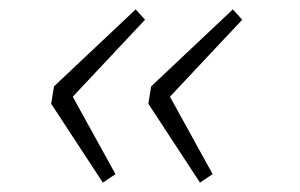

<svg xmlns="http://www.w3.org/2000/svg" viewBox="-20 -455 640 409"><path d="M199 -66 89 -234 95 -271 269 -435 289 -413 135 -249 226 -84ZM406 -66 296 -234 302 -271 476 -435 496 -413 342 -249 433 -84Z"/></svg>

Font: Source Code Pro Light
Style: Italic
Weight: 300
Italic angle: -11°
Monospace: yes
Designer: Paul D. Hunt, Teo Tuominen
Foundry: Adobe Systems Incorporated
Version: Version 1.050;PS 1.000;hotconv 16.6.51;makeotf.lib2.5.65220